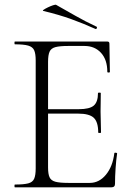

<svg xmlns="http://www.w3.org/2000/svg" viewBox="-20 -803 573 823"><path d="M457 0H44Q42 0 42 -6Q42 -12 44 -12Q82 -12 101 -17Q120 -22 126.5 -37Q133 -52 133 -81V-544Q133 -573 126.5 -587.5Q120 -602 101 -607.5Q82 -613 44 -613Q42 -613 42 -619Q42 -625 44 -625H440Q449 -625 449 -616L451 -495Q451 -492 445.5 -492Q440 -492 440 -495Q440 -547 413 -576.5Q386 -606 342 -606H273Q236 -606 217.5 -601Q199 -596 192.5 -581.5Q186 -567 186 -538V-85Q186 -57 192.5 -43Q199 -29 217.5 -24Q236 -19 273 -19H365Q405 -19 434 -54Q463 -89 470 -146Q470 -149 476 -148.5Q482 -148 482 -145Q478 -119 475.5 -82.5Q473 -46 473 -15Q473 0 457 0ZM401 -235Q401 -280 382 -298Q363 -316 315 -316H161V-335H318Q364 -335 382 -350.5Q400 -366 400 -404Q400 -406 406 -406Q412 -406 412 -404Q412 -375 411.5 -359Q411 -343 411 -325Q411 -303 412 -281.5Q413 -260 413 -235Q413 -233 407 -233Q401 -233 401 -235ZM389 -679Q338 -702 285.5 -721Q233 -740 166 -756Q161 -757 167.5 -761.5Q174 -766 185.5 -771.5Q197 -777 207.5 -780.5Q218 -784 221 -782Q262 -759 303 -735.5Q344 -712 393 -689Q397 -688 395 -682.5Q393 -677 389 -679Z"/></svg>

Font: Cormorant Light
Style: Regular
Weight: 300
Designer: Christian Thalmann (Catharsis Fonts)
Foundry: Catharsis Fonts
Version: Version 4.000